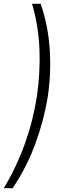

<svg xmlns="http://www.w3.org/2000/svg" viewBox="-39 -800 332 1019"><path d="M28 199H-19Q49 86 93 -37Q137 -160 157 -290Q175 -413 170.5 -536.5Q166 -660 131 -780H177Q217 -662 225 -537.5Q233 -413 215 -290Q194 -160 148 -35.5Q102 89 28 199Z"/></svg>

Font: Jost* Light
Style: Italic
Weight: 300
Italic angle: -10°
Version: Version 3.7